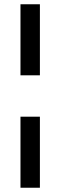

<svg xmlns="http://www.w3.org/2000/svg" viewBox="-20 -720 283 900"><path d="M167 160H76V-173H167ZM167 -367H76V-700H167Z"/></svg>

Font: Hind Kochi Medium
Style: Regular
Weight: 500
Designer: Dhruvi Tolia
Foundry: Indian Type Foundry
Version: Version 0.702;PS 1.0;hotconv 1.0.81;makeotf.lib2.5.63406